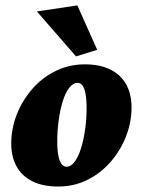

<svg xmlns="http://www.w3.org/2000/svg" viewBox="-20 -681 527 709"><path d="M195.3 7.8Q137.7 7.8 99.1 -11.7Q60.5 -31.2 41 -66.9Q21.5 -102.5 21.5 -150.4Q21.5 -206.1 42 -258.3Q62.5 -310.5 99.1 -352.5Q135.7 -394.5 185.5 -418.9Q235.4 -443.4 293 -443.4Q348.6 -443.4 387.2 -424.3Q425.8 -405.3 445.8 -369.6Q465.8 -334 465.8 -284.2Q465.8 -229.5 445.3 -177.2Q424.8 -125 388.2 -83Q351.6 -41 302.2 -16.6Q252.9 7.8 195.3 7.8ZM225.6 -65.4Q242.2 -65.4 255.9 -84Q269.5 -102.5 279.3 -133.8Q289.1 -165 294.4 -203.6Q299.8 -242.2 299.8 -283.2Q299.8 -328.1 291.5 -351.6Q283.2 -375 266.6 -375Q250 -375 235.8 -356.9Q221.7 -338.9 211.9 -307.6Q202.1 -276.4 196.8 -237.3Q191.4 -198.2 191.4 -157.2Q191.4 -112.3 200.2 -88.9Q209 -65.4 225.6 -65.4ZM260.7 -472.7 116.2 -638.7 265.6 -661.1 338.9 -497.1Z"/></svg>

Font: Crimson Pro Black
Style: Italic
Weight: 900
Italic angle: -12°
Designer: Jacques Le Bailly
Foundry: Baron von Fonthausen
Version: Version 1.003